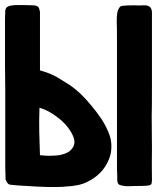

<svg xmlns="http://www.w3.org/2000/svg" viewBox="-22 -742 627 767"><path d="M213.9 -122.1Q220.7 -123 226.6 -125Q233.4 -127 239.3 -128.9Q261.7 -137.7 271.5 -157.2Q280.3 -175.8 269.5 -199.2Q252.9 -237.3 212.9 -269.5Q171.9 -301.8 135.7 -311.5Q133.8 -258.8 134.8 -215.8Q135.7 -171.9 137.7 -122.1Q174.8 -117.2 213.9 -122.1ZM444.3 -655.3Q444.3 -677.7 446.3 -688.5Q446.3 -694.3 449.2 -700.2Q451.2 -706.1 455.1 -711.9L460 -716.8Q463.9 -718.8 467.8 -718.8Q481.4 -720.7 512.7 -720.7Q537.1 -719.7 550.8 -720.7H558.6Q573.2 -719.7 579.1 -711.9Q585 -704.1 585 -691.4V-412.1Q585 -294.9 584 -277.3Q585 -213.9 585 -149.4Q584 -85.9 585 -22.5Q585 -8.8 581.1 -4.9Q576.2 -1 563.5 0Q548.8 1 518.6 1Q500 2 485.4 2Q480.5 2 474.6 1Q469.7 0 463.9 -1Q454.1 -2.9 450.2 -7.8Q447.3 -11.7 446.3 -22.5V-43.9Q445.3 -54.7 445.3 -64.5V-577.1Q445.3 -642.6 444.3 -655.3ZM-1 -387.7Q-2 -432.6 -2 -476.6V-666Q-2 -680.7 -1 -699.2Q0 -707 3.9 -711.9Q8.8 -716.8 17.6 -718.8Q22.5 -719.7 28.3 -720.7Q33.2 -721.7 39.1 -721.7H75.2Q92.8 -721.7 112.3 -720.7Q126 -719.7 130.9 -713.9Q135.7 -708 137.7 -694.3V-460.9L150.4 -457Q179.7 -448.2 206.1 -433.6L256.8 -402.3Q299.8 -373 342.8 -320.3Q364.3 -294.9 384.8 -264.6Q404.3 -233.4 415 -204.1Q423.8 -178.7 422.9 -154.3Q422.9 -129.9 413.1 -105.5Q400.4 -74.2 378.9 -52.7Q357.4 -30.3 327.1 -15.6Q307.6 -5.9 286.1 -2Q265.6 2 243.2 2.9Q229.5 4.9 209 4.9H167Q126 3.9 85.9 1Q45.9 -1 20.5 -3.9Q12.7 -4.9 8.8 -9.8Q3.9 -14.6 2 -21.5Q1 -24.4 0 -26.4V-32.2L-1 -81.1Z"/></svg>

Font: KARPATY Font
Style: Regular
Weight: 400
Designer: Inna Sieryk
Version: Version 1.1